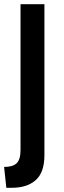

<svg xmlns="http://www.w3.org/2000/svg" viewBox="-26 -720 304 912"><path d="M4 172 -6.5 73Q35.5 73 53.5 55Q71.5 37 71.5 -8V-700H185V17.5Q185 98.5 144 135.2Q103 172 30.5 172Z"/></svg>

Font: Cabin SemiCondensed SemiBold
Style: Regular
Weight: 600
Width: 4
Designer: Pablo Impallari
Foundry: Pablo Impallari. http://www.impallari.com Igino Marini. http://www.ikern.com
Version: Version 3.001